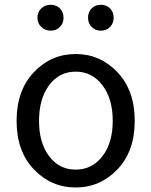

<svg xmlns="http://www.w3.org/2000/svg" viewBox="-20 -787 645 819"><path d="M481 -64.5Q407.2 12.7 302.7 12.7Q198.2 12.7 124.5 -64.5Q50.8 -141.6 50.8 -271.5Q50.8 -401.4 124.5 -479Q198.2 -556.6 302.7 -556.6Q407.2 -556.6 481 -479Q554.7 -401.4 554.7 -271.5Q554.7 -141.6 481 -64.5ZM189.5 -120.6Q232.4 -63.5 302.7 -63.5Q373 -63.5 417 -120.6Q460.9 -177.7 460.9 -271.5Q460.9 -365.2 417 -423.3Q373 -481.4 302.7 -481.4Q232.4 -481.4 189.5 -423.3Q146.5 -365.2 146.5 -271.5Q146.5 -177.7 189.5 -120.6ZM196.3 -656.2Q171.9 -656.2 155.8 -672.4Q139.6 -688.5 139.6 -710.9Q139.6 -735.4 155.8 -751Q171.9 -766.6 196.3 -766.6Q220.7 -766.6 235.8 -751Q251 -735.4 251 -710.9Q251 -687.5 235.4 -671.9Q219.7 -656.2 196.3 -656.2ZM355.5 -710.9Q355.5 -735.4 370.6 -751Q385.7 -766.6 410.2 -766.6Q434.6 -766.6 449.7 -751Q464.8 -735.4 464.8 -710.9Q464.8 -687.5 449.2 -671.9Q433.6 -656.2 410.2 -656.2Q386.7 -656.2 371.1 -671.9Q355.5 -687.5 355.5 -710.9Z"/></svg>

Font: Gen Shin Gothic Regular
Style: Regular
Weight: 400
Designer: [Source Han Sans]
Ryoko NISHIZUKA  (kana & ideographs); Paul D. Hunt (Latin, Greek & Cyrillic); Wenlong ZHANG  (bopomofo
Version: Version 1.002.20150607